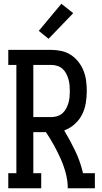

<svg xmlns="http://www.w3.org/2000/svg" viewBox="-20 -1000 540 1020"><path d="M24 0V-80H67V-655H24V-735H253Q280 -735 307 -729Q334 -723 357 -708Q380 -693 397 -671Q414 -649 424 -623.5Q434 -598 437.5 -571Q441 -544 441 -516Q441 -484 435.5 -451.5Q430 -419 415.5 -390.5Q401 -362 376 -340Q351 -318 321 -307Q353 -254 380 -197.5Q407 -141 421 -80H484V0H340Q340 -40 329.5 -79.5Q319 -119 302.5 -156Q286 -193 266.5 -228.5Q247 -264 224 -298H157V-80H199V0ZM157 -378H253Q269 -378 284.5 -383Q300 -388 312 -398.5Q324 -409 331.5 -423.5Q339 -438 343.5 -453Q348 -468 349.5 -484Q351 -500 351 -516Q351 -532 349.5 -548Q348 -564 343.5 -579.5Q339 -595 331.5 -609.5Q324 -624 312 -634.5Q300 -645 284.5 -650Q269 -655 253 -655H157ZM238 -794 186 -836 306 -980 369 -930Z"/></svg>

Font: Iosevka Curly Slab Medium
Style: Regular
Weight: 500
Monospace: yes
Designer: Belleve Invis
Foundry: Belleve Invis
Version: Version 22.1.2; ttfautohint (v1.8.4)